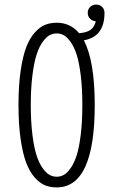

<svg xmlns="http://www.w3.org/2000/svg" viewBox="-20 -805 490 836"><path d="M227 11Q199.5 11 177 2.2Q154.5 -6.5 132.2 -31Q110 -55.5 94.8 -94.5Q79.5 -133.5 70 -198Q60.5 -262.5 60.5 -348Q60.5 -433 70 -497.5Q79.5 -562 94.8 -601Q110 -640 132.2 -664.2Q154.5 -688.5 177 -697.2Q199.5 -706 227 -706Q286.5 -706 324.5 -660.5Q355 -662.5 373 -674.2Q391 -686 397 -712.5Q382 -713.5 372 -723.8Q362 -734 362 -749Q362 -764.5 372.5 -774.8Q383 -785 398.5 -785Q415 -785 425 -774.8Q435 -764.5 435 -749Q435 -645 345 -629.5Q392.5 -539.5 392.5 -348Q392.5 11 227 11ZM338.5 -348Q338.5 -421 331.5 -477.5Q324.5 -534 313.5 -567.8Q302.5 -601.5 287.2 -622.8Q272 -644 257.5 -651.8Q243 -659.5 227 -659.5Q211 -659.5 196.2 -651.8Q181.5 -644 166 -622.8Q150.5 -601.5 139.5 -567.8Q128.5 -534 121.2 -477.5Q114 -421 114 -348Q114 -274.5 121.2 -217.8Q128.5 -161 139.5 -127.5Q150.5 -94 166 -72.5Q181.5 -51 196.2 -43.2Q211 -35.5 227 -35.5Q243 -35.5 257.5 -43.2Q272 -51 287.2 -72.5Q302.5 -94 313.5 -127.5Q324.5 -161 331.5 -217.8Q338.5 -274.5 338.5 -348Z"/></svg>

Font: League Mono Condensed UltraLight
Style: Regular
Weight: 200
Width: 1
Designer: Tyler Finck
Foundry: The League of Moveable Type / Tyler Finck
Version: Version 2.210